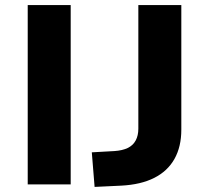

<svg xmlns="http://www.w3.org/2000/svg" viewBox="-20 -725 822 755"><path d="M89 0V-705H258V0ZM352 10 341 -126 430 -131Q461 -133 482 -143Q503 -153 513.5 -172.5Q524 -192 524 -219V-705H693V-215Q693 -148 666 -100Q639 -52 586.5 -25.5Q534 1 457 5Z"/></svg>

Font: Nunito Sans 10pt SemiExpanded ExtraBold
Style: Regular
Weight: 800
Width: 6
Designer: Vernon Adams
Foundry: Vernon Adams
Version: Version 3.101;gftools[0.9.27]